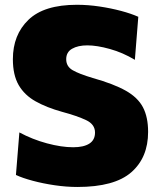

<svg xmlns="http://www.w3.org/2000/svg" viewBox="-20 -748 648 783"><path d="M295.5 14.5Q251 14.5 203.2 7.5Q155.5 0.5 113.5 -10.8Q71.5 -22 45 -34.5L59 -208Q112 -179.5 171.2 -163.5Q230.5 -147.5 278.5 -147.5Q321 -147.5 344.2 -162.2Q367.5 -177 367.5 -207.5Q367.5 -241 331 -258.2Q294.5 -275.5 233 -292Q170 -309.5 125 -334.8Q80 -360 56.2 -401Q32.5 -442 32.5 -506.5Q32.5 -606 96 -667.2Q159.5 -728.5 293.5 -728.5Q339 -728.5 385.8 -721.5Q432.5 -714.5 473.8 -703.5Q515 -692.5 544 -679.5L530 -504Q481 -533.5 428.2 -548.2Q375.5 -563 336 -563Q298 -563 274 -549.2Q250 -535.5 250 -506.5Q250 -477 276.2 -461.8Q302.5 -446.5 358 -430Q443.5 -406 492.8 -378.2Q542 -350.5 563 -310.5Q584 -270.5 584 -210Q584 -105.5 515.5 -45.5Q447 14.5 295.5 14.5Z"/></svg>

Font: Commissioner ExtraBold
Style: Regular
Weight: 800
Designer: Kostas Bartsokas
Foundry: Kostas Bartsokas
Version: Version 1.000; ttfautohint (v1.8.3)